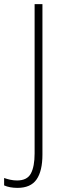

<svg xmlns="http://www.w3.org/2000/svg" viewBox="-80 -734 307 932"><path d="M5 178Q-33 178 -60 166V130Q-46 135 -30 138.5Q-14 142 3 142Q52 142 70 108Q88 74 88 11V-714H126V16Q126 96 97.5 137Q69 178 5 178Z"/></svg>

Font: Noto Sans Gujarati UI Condensed ExtraLight
Style: Regular
Weight: 200
Width: 3
Designer: Jelle Bosma - Monotype Design Team, Universal Thirst
Foundry: Monotype Imaging Inc.
Version: Version 2.106; ttfautohint (v1.8.4.7-5d5b)